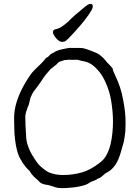

<svg xmlns="http://www.w3.org/2000/svg" viewBox="-20 -959 723 994"><path d="M255 -797Q256 -805 269 -808Q280 -810 287 -814Q300 -820 311 -829Q316 -833 321 -837Q326 -841 331 -845Q341 -855 351 -865Q361 -874 371 -883Q394 -902 413 -918Q437 -940 450 -939Q462 -938 460 -922Q459 -912 440 -884Q420 -855 394 -825Q368 -795 344 -770Q319 -743 311 -743Q308 -743 306 -743Q304 -742 301 -742Q285 -743 269 -763Q254 -782 254 -793ZM265 10Q262 8 233 0Q221 -3 216 -3Q193 -8 186 -16Q179 -24 157 -43Q150 -50 144 -57Q134 -72 134 -73Q129 -79 123 -84Q112 -95 111 -97Q109 -101 106 -105Q102 -109 99 -113Q93 -122 92 -126Q92 -126 86 -135Q75 -154 68 -181Q61 -208 58 -237Q54 -267 54 -296Q53 -326 53 -348Q53 -390 67 -434Q81 -477 104 -518Q138 -577 156 -594Q206 -641 215 -655Q217 -659 222 -661Q228 -664 231 -667Q235 -671 238 -674Q241 -678 245 -680Q247 -681 249 -682Q251 -683 253 -685Q255 -686 258 -686Q260 -687 262 -689Q271 -697 306 -705Q335 -712 353 -711Q403 -711 408 -710Q424 -707 454 -695Q481 -685 489 -680Q511 -665 526 -646Q536 -633 546 -624Q556 -614 564 -603V-602Q564 -595 566 -592Q570 -583 570 -582L575 -572Q577 -569 577 -567Q605 -510 617 -445Q631 -376 630 -318Q629 -279 629 -279Q629 -276 624 -242Q621 -222 615 -204Q610 -187 605 -169Q594 -132 579 -108Q558 -77 532 -65Q527 -63 524 -60Q521 -57 517 -54Q512 -49 504 -43Q501 -41 496 -38Q487 -35 484 -33Q479 -28 472 -26Q465 -22 460 -21Q450 -18 442.5 -12.5Q435 -7 425 -3Q414 1 397 5Q380 9 362 11Q345 13 329 14Q313 15 302 15Q279 15 265 10ZM119 -390Q116 -384 114 -375Q111 -361 111 -360Q111 -335 112 -310Q114 -285 115 -260Q115 -230 126 -200Q137 -170 155 -143Q175 -110 193 -95Q222 -70 237 -65Q253 -59 270 -56Q287 -53 307 -53Q358 -53 406 -67Q450 -80 496 -116Q520 -134 531 -156Q545 -182 552 -211Q559 -240 562 -272Q565 -303 565 -329Q565 -376 556.5 -431.5Q548 -487 526 -534Q510 -570 486 -597Q478 -606 469 -614Q457 -625 443 -632Q433 -637 422 -640Q405 -644 398 -645Q389 -647 379 -650L354 -649Q334 -650 333 -650Q327 -648 314 -648Q312 -648 299 -643Q286 -640 281 -635Q273 -626 270 -623Q262 -618 256 -612Q254 -610 252 -609Q251 -608 248 -606Q245 -603 243 -602Q239 -598 239 -598Q239 -598 221 -577Q207 -561 195 -541Q181 -520 167 -502Q150 -480 148 -475Q145 -469 142 -462Q138 -455 137 -450Q135 -441 133 -433Q131 -424 129 -417Q126 -410 123 -403Q121 -397 119 -390Z"/></svg>

Font: ToneOZ-Tsuipita-TC
Style: Tsuipita-TC
Weight: 400
Designer: :Jeffrey Xuan (Chih-Lin Hsuan)  :
Foundry: jeffreyx@gmail.com, cjkFonts.io
Version: Version 0.24071